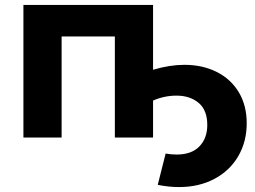

<svg xmlns="http://www.w3.org/2000/svg" viewBox="-20 -558 1035 779"><path d="M728 -295Q802 -295 859.5 -266Q917 -237 949 -183.5Q981 -130 981 -58Q981 17 946.5 76Q912 135 849.5 168Q787 201 706 201Q665 201 620 192L652 65Q673 69 697 69Q757 69 789 36Q821 3 821 -51Q821 -111 786 -140.5Q751 -170 696 -170Q647 -170 601 -150V0H446V-410H230V0H75V-538H601V-275Q669 -295 728 -295Z"/></svg>

Font: APTA Sans Regular
Style: Bold Italic
Weight: 700
Version: Version 7.200